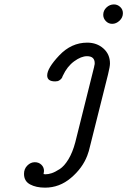

<svg xmlns="http://www.w3.org/2000/svg" viewBox="-20 -631 582 878"><path d="M89.8 164.1Q89.8 141.1 105 126Q120.1 110.8 139.2 110.8Q157.2 110.8 169.2 122.3Q181.2 133.8 181.2 150.9Q181.2 154.8 179.2 165Q180.2 165 183.1 165.5Q186 166 188 166Q201.2 166 216.6 160.9Q231.9 155.8 252.9 142.3Q273.9 128.9 293 97.4Q312 65.9 324.2 20L410.2 -324.2Q410.2 -326.2 411.1 -329.6Q412.1 -333 412.6 -335.9Q413.1 -338.9 413.1 -341.8Q413.1 -374 377.9 -374Q351.1 -374 319.1 -350.6Q287.1 -327.1 268.1 -286.1L266.1 -282.2Q265.1 -279.3 264.6 -277.6Q264.2 -275.9 261.5 -272.5Q258.8 -269 256.8 -267.6Q254.9 -266.1 251.5 -263.7Q248 -261.2 243.4 -260Q238.8 -258.8 232.9 -258.8H231.9Q195.8 -258.8 195.8 -286.1Q195.8 -319.3 251 -377.7Q306.2 -436 378.9 -436Q422.9 -436 452.9 -409.4Q482.9 -382.8 482.9 -340.8Q482.9 -326.7 474.1 -291L393.1 32.2Q386.2 63 378.9 81.1Q356.9 138.2 304.4 182.6Q252 227.1 186 227.1Q145 227.1 117.4 212.2Q89.8 197.3 89.8 164.1ZM452.1 -563Q452.1 -583 467 -596.9Q481.9 -610.8 501 -610.8Q517.1 -610.8 529.5 -599.4Q542 -587.9 542 -570.8Q542 -550.8 526.6 -536.4Q511.2 -522 493.2 -522Q476.1 -522 464.1 -534.4Q452.1 -546.9 452.1 -563Z"/></svg>

Font: CMU Typewriter Text
Style: Italic
Weight: 500
Italic angle: -14.04°
Version: Version 0.7.0